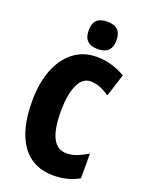

<svg xmlns="http://www.w3.org/2000/svg" viewBox="-172 -1021 852 1115"><g transform="rotate(20 253.5 -463.5)"><path d="M320 -578Q270 -578 243 -518Q216 -458 216 -354Q216 -137 328 -137Q363 -137 395 -150Q427 -163 459 -182V-30Q391 10 301 10Q174 10 106.5 -84Q39 -178 39 -355Q39 -465 71 -548Q103 -631 163 -677.5Q223 -724 305 -724Q399 -724 483 -674L438 -534Q410 -554 381 -566Q352 -578 320 -578ZM293 -937Q338 -937 358.5 -915.5Q379 -894 379 -852Q379 -768 293 -768Q207 -768 207 -852Q207 -895 227.5 -916Q248 -937 293 -937Z"/></g></svg>

Font: Noto Sans Gurmukhi ExtraCondensed Black
Style: Regular
Weight: 900
Width: 2
Designer: Jelle Bosma - Monotype Design Team
Foundry: Monotype Imaging Inc.
Version: Version 2.004; ttfautohint (v1.8.4.7-5d5b)